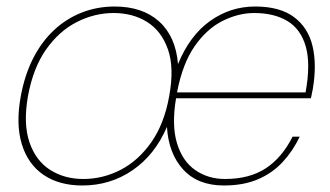

<svg xmlns="http://www.w3.org/2000/svg" viewBox="-20 -558 1015 590"><path d="M233 12Q162 12 114 -20.5Q66 -53 47 -115Q28 -177 44 -263Q56 -328 82 -379Q108 -430 146 -465.5Q184 -501 231.5 -519.5Q279 -538 332 -538Q418 -538 469 -492Q520 -446 527 -361Q563 -449 625.5 -493.5Q688 -538 764 -538Q840 -538 883.5 -505.5Q927 -473 940.5 -416Q954 -359 941 -283Q940 -278 939 -274Q938 -270 937.5 -266Q937 -262 935 -256H521Q507 -173 524 -117.5Q541 -62 580.5 -35Q620 -8 671 -8Q747 -8 797 -41Q847 -74 879 -138H901Q880 -94 848.5 -60Q817 -26 772.5 -7Q728 12 668 12Q588 12 543 -37Q498 -86 493 -168Q456 -82 387.5 -35Q319 12 233 12ZM236 -8Q296 -8 350.5 -36Q405 -64 445 -121Q485 -178 500 -263Q516 -350 496 -406.5Q476 -463 432 -490.5Q388 -518 329 -518Q271 -518 216.5 -490.5Q162 -463 122 -406.5Q82 -350 66 -263Q51 -178 70.5 -121Q90 -64 134 -36Q178 -8 236 -8ZM524 -274H919Q935 -362 919.5 -415.5Q904 -469 863 -493.5Q822 -518 761 -518Q713 -518 664.5 -494Q616 -470 578.5 -416.5Q541 -363 524 -274Z"/></svg>

Font: DM Sans 9pt Thin
Style: Italic
Weight: 250
Italic angle: -10°
Version: Version 4.004;gftools[0.9.30]